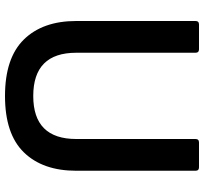

<svg xmlns="http://www.w3.org/2000/svg" viewBox="-44 -759 816 768"><g transform="rotate(90 364.0 -375.0)"><path d="M64 -272V-749Q64 -763 78 -763H177Q191 -763 191 -749V-272Q191 -100 364 -100Q536 -100 536 -272V-749Q536 -763 550 -763H649Q663 -763 663 -749V-272Q663 -138 589.5 -62.5Q516 13 364 13Q212 13 138 -62.5Q64 -138 64 -272Z"/></g></svg>

Font: Open Sauce Two SemiBold
Style: Regular
Weight: 600
Designer: Alfredo Marco Pradil
Foundry: Creative Sauce Fz LLC
Version: Version 1.477